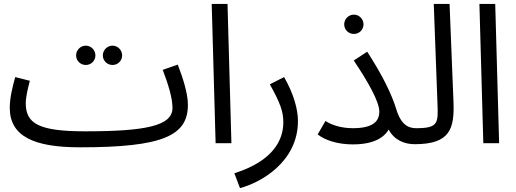

<svg xmlns="http://www.w3.org/2000/svg" viewBox="-20 -734 2643 984"><path d="M557 -401C584 -401 606 -423 606 -450C606 -477 584 -500 557 -500C529 -500 507 -477 507 -450C507 -423 529 -401 557 -401ZM420 -401C447 -401 469 -423 469 -450C469 -477 447 -500 420 -500C392 -500 370 -477 370 -450C370 -423 392 -401 420 -401ZM390 21C816 21 943 -39 943 -197C943 -257 916 -338 891 -403L814 -376C843 -300 864 -231 864 -181C864 -89 727 -61 416 -61C178 -61 112 -101 112 -205C112 -239 125 -290 133 -320L58 -339C44 -289 30 -231 30 -182C30 -36 152 21 390 21Z M1085 0H1166L1146 -714H1065Z M1210 230C1314 203 1507 97 1507 -114C1507 -172 1486 -252 1436 -339L1363 -302C1417 -204 1432 -163 1432 -107C1432 -19 1383 90 1181 154Z M1794 -560C1821 -560 1843 -582 1843 -609C1843 -636 1821 -659 1794 -659C1766 -659 1744 -636 1744 -609C1744 -582 1766 -560 1794 -560ZM1788 -77C1724 -77 1675 -96 1648 -114L1608 -45C1649 -13 1715 6 1788 6C1891 6 1946 -26 1972 -70C2001 -15 2054 5 2105 5C2134 5 2155 -16 2155 -38C2155 -59 2142 -77 2114 -77C2082 -77 2038 -85 2011 -174C1987 -253 1939 -350 1862 -469L1793 -424C1864 -318 1924 -214 1924 -162C1924 -109 1887 -77 1788 -77Z M2105 5C2285 5 2310 -72 2304 -214L2284 -714H2203L2222 -205C2226 -104 2227 -77 2114 -77Z M2457 0H2538L2518 -714H2437Z"/></svg>

Font: Noto Sans Arabic UI
Style: Regular
Weight: 400
Designer: Monotype Design Team, Nadine Chahine and Nizar Qandah
Foundry: Monotype Imaging Inc.
Version: Version 2.010